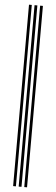

<svg xmlns="http://www.w3.org/2000/svg" viewBox="-66 -938 317 1086"><g transform="rotate(5 92.5 -395.0)"><path d="M116.2 120V-910H132V120ZM53 120V-910H68.8V120ZM84.5 120V-910H100.5V120Z"/></g></svg>

Font: Big Shoulders Inline Text
Style: Regular
Weight: 400
Designer: Patric King
Foundry: XO Type Co
Version: Version 1.000